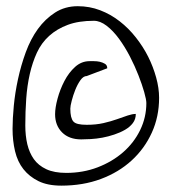

<svg xmlns="http://www.w3.org/2000/svg" viewBox="-20 -583 542 604"><path d="M19.5 -177.7Q19.5 -209 23.4 -250Q27.3 -291 36.6 -334Q45.9 -377 61 -418.5Q76.2 -460 99.1 -491.7Q122.1 -523.4 153.3 -543.5Q184.6 -563.5 224.6 -563.5Q261.7 -563.5 294.9 -550.8Q328.1 -538.1 356.4 -516.1Q384.8 -494.1 407.7 -464.8Q430.7 -435.5 446.3 -404.3Q461.9 -373 471.2 -339.4Q480.5 -305.7 480.5 -275.4Q480.5 -215.8 457.5 -165.5Q434.6 -115.2 394 -78.1Q353.5 -41 297.4 -20Q241.2 1 172.9 1Q129.9 1 101.1 -13.2Q72.3 -27.3 53.7 -50.8Q35.2 -74.2 27.3 -107.4Q19.5 -140.6 19.5 -177.7ZM59.6 -188.5Q59.6 -156.2 65.9 -129.4Q72.3 -102.5 86.4 -82.5Q100.6 -62.5 125.5 -50.8Q150.4 -39.1 188.5 -39.1Q241.2 -39.1 287.1 -56.6Q333 -74.2 367.2 -104Q401.4 -133.8 420.9 -173.8Q440.4 -213.9 440.4 -258.8Q440.4 -269.5 433.6 -293.5Q426.8 -317.4 415.5 -346.2Q404.3 -375 388.7 -405.3Q373 -435.5 354.5 -460.9Q335.9 -486.3 315.4 -502Q294.9 -517.6 275.4 -517.6Q227.5 -517.6 193.4 -504.9Q159.2 -492.2 134.8 -470.2Q110.4 -448.2 96.2 -417.5Q82 -386.7 73.7 -350.1Q65.4 -313.5 62.5 -272.5Q59.6 -231.4 59.6 -188.5ZM153.3 -223.6Q153.3 -244.1 161.1 -272.9Q168.9 -301.8 182.6 -328.1Q196.3 -354.5 216.3 -372.6Q236.3 -390.6 261.7 -390.6H275.4Q285.2 -390.6 293.9 -388.7Q302.7 -386.7 310.1 -382.3Q317.4 -377.9 317.4 -368.2L252.9 -343.8Q242.2 -343.8 232.9 -330.6Q223.6 -317.4 216.8 -300.3Q210 -283.2 205.6 -266.1Q201.2 -249 201.2 -241.2Q201.2 -226.6 203.6 -216.3Q206.1 -206.1 210.9 -200.7Q215.8 -195.3 226.1 -192.9Q236.3 -190.4 252.9 -190.4Q282.2 -190.4 305.7 -195.8Q329.1 -201.2 348.1 -208Q367.2 -214.8 381.8 -219.7Q396.5 -224.6 407.2 -224.6Q407.2 -208 397.9 -195.8Q388.7 -183.6 373.5 -174.8Q358.4 -166 339.4 -159.7Q320.3 -153.3 301.8 -149.9Q283.2 -146.5 265.6 -145.5Q248 -144.5 235.4 -144.5Q197.3 -144.5 175.3 -166.5Q153.3 -188.5 153.3 -223.6Z"/></svg>

Font: The Girl Next Door
Style: Regular
Weight: 400
Designer: Kimberly Geswein
Foundry: Kimberly Geswein
Version: Version 1.002 2010